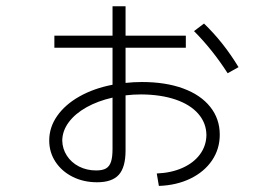

<svg xmlns="http://www.w3.org/2000/svg" viewBox="-20 -614 904 619"><path d="M645.5 -178.7Q645 -217.8 619.1 -247.3Q593.3 -276.9 546.1 -293Q499 -309.1 435.5 -309.6Q409.7 -309.6 384.8 -306.6V-128.9Q384.8 -74.7 363 -50.5Q341.3 -26.4 293 -26.4Q249.5 -26.4 214.4 -43.9Q179.2 -61.5 158.9 -92.3Q138.7 -123 138.7 -161.1Q138.7 -203.6 164.3 -240.2Q189.9 -276.9 236.1 -303Q282.2 -329.1 342.8 -340.8V-460H155.3V-499H342.8V-593.8H384.8V-499H579.1V-460H384.8V-346.7Q410.6 -349.6 437.5 -349.6Q513.7 -349.6 570.3 -328.9Q627 -308.1 657.7 -269.5Q688.5 -231 688.5 -179.7Q688.5 -133.8 663.6 -96.9Q638.7 -60.1 594 -38.3Q549.3 -16.6 492.2 -14.6L485.4 -54.7Q532.2 -56.6 568.4 -72.8Q604.5 -88.9 624.8 -116.5Q645 -144 645.5 -178.7ZM605.5 -513.7 637.7 -538.1Q700.7 -477.5 749 -397.5L713.9 -377.9Q665 -454.1 605.5 -513.7ZM290 -64.5Q310.5 -64.5 321.8 -71Q333 -77.6 337.9 -92.5Q342.8 -107.4 342.8 -133.8V-299.3Q295.4 -288.6 258.8 -268.1Q222.2 -247.6 201.7 -220Q181.2 -192.4 180.7 -161.1Q181.2 -134.3 195.6 -112.1Q210 -89.8 234.9 -77.1Q259.8 -64.5 290 -64.5Z"/></svg>

Font: Pretendard GOV ExtraLight
Style: Regular
Weight: 200
Designer: Base glyphs from Inter by Rasmus Andersson; Hangeul glyphs from Noto Sans CJK(Source Han Sans) by Jang Soo-young and Kan
Foundry: Kil Hyung-jin
Version: Version 1.309